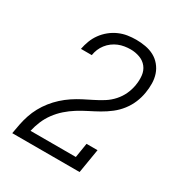

<svg xmlns="http://www.w3.org/2000/svg" viewBox="-173 -871 946 998"><g transform="rotate(30 300.0 -371.5)"><path d="M42 0V-1Q47 -30 52.5 -58Q58 -86 67.5 -114.5Q77 -143 91.5 -169.5Q106 -196 125 -220Q144 -244 167 -265Q190 -286 215.5 -303Q241 -320 268 -334Q295 -348 322.5 -361.5Q350 -375 376 -391.5Q402 -408 422.5 -431Q443 -454 455.5 -481Q468 -508 473 -538Q473 -538 473 -538Q473 -538 473 -539Q478 -567 475 -595.5Q472 -624 455.5 -645Q439 -666 412.5 -675.5Q386 -685 358 -685Q340 -685 321.5 -682Q303 -679 286 -672Q269 -665 253.5 -653.5Q238 -642 226 -626.5Q214 -611 207 -594Q200 -577 197 -558H132Q137 -584 146.5 -609Q156 -634 172 -656Q188 -678 209.5 -695.5Q231 -713 256 -724Q281 -735 306.5 -739Q332 -743 358 -743Q386 -743 414 -738Q442 -733 465.5 -720.5Q489 -708 506.5 -687Q524 -666 532.5 -640.5Q541 -615 541.5 -586.5Q542 -558 537 -529Q532 -498 519.5 -468Q507 -438 486.5 -411.5Q466 -385 439.5 -364.5Q413 -344 384.5 -328Q356 -312 326 -297Q296 -282 268 -264.5Q240 -247 215 -225Q190 -203 170 -176Q150 -149 137.5 -119Q125 -89 118 -58H390L404 -145H470L446 0Z"/></g></svg>

Font: Iosevka Curly Slab LtExObl
Style: Regular
Weight: 300
Width: 7
Italic angle: -9°
Monospace: yes
Designer: Belleve Invis
Foundry: Belleve Invis
Version: Version 11.1.0; ttfautohint (v1.8.3)